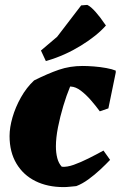

<svg xmlns="http://www.w3.org/2000/svg" viewBox="-20 -751 515 783"><path d="M239 12Q174 12 124.5 -12.5Q75 -37 47 -84Q19 -131 19 -196Q19 -231 31 -272.5Q43 -314 65.5 -354Q88 -394 119 -423Q175 -451 220 -466.5Q265 -482 317 -482Q337 -482 363 -480Q389 -478 413.5 -473.5Q438 -469 452 -463V-455L422 -309L387 -297Q371 -319 351 -342Q331 -365 310 -381Q289 -397 269 -398H266Q251 -362 238 -318.5Q225 -275 216.5 -232Q208 -189 208 -154Q208 -128 213.5 -106.5Q219 -85 232 -71Q253 -69 281 -79Q309 -89 341 -105Q373 -121 402 -137L429 -99Q413 -82 389.5 -60Q366 -38 340.5 -19.5Q315 -1 291 8Q278 9 265 10.5Q252 12 239 12ZM167 -502 147 -545 213 -601 311 -729 336 -731Q351 -724 371 -701Q391 -678 404 -658L412 -647Q375 -605 310 -565Q245 -525 174 -504Z"/></svg>

Font: Labrada Black
Style: Italic
Weight: 900
Italic angle: -7°
Designer: Mercedes Jáuregui
Foundry: Omnibus-Type Team
Version: Version 1.000; ttfautohint (v1.8.4.7-5d5b)